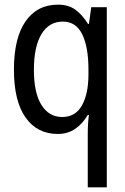

<svg xmlns="http://www.w3.org/2000/svg" viewBox="-20 -567 540 827"><path d="M358 11Q358 -35 363 -72H358Q337 -35 304.5 -12.5Q272 10 229 10Q140 10 90 -61Q40 -132 40 -267Q40 -403 90 -475Q140 -547 230 -547Q275 -547 305 -525Q335 -503 359 -464H363L373 -536H440V240H358ZM361 -247V-267Q361 -365 334 -419.5Q307 -474 251 -474Q191 -474 158.5 -420Q126 -366 126 -266Q126 -167 158.5 -115Q191 -63 248 -63Q305 -63 333 -113Q361 -163 361 -247Z"/></svg>

Font: Noto Sans Mono UI Cond
Style: Regular
Weight: 400
Width: 3
Monospace: yes
Designer: Monotype Design team
Foundry: Monotype Imaging Inc.
Version: Version 1.000